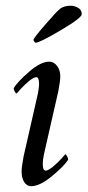

<svg xmlns="http://www.w3.org/2000/svg" viewBox="-20 -638 303 664"><path d="M111.3 -315.4Q115.2 -338.9 115.2 -346.7Q115.2 -371.1 105.5 -371.1Q100.6 -371.1 93.5 -366.9Q86.4 -362.8 79.3 -356.9Q72.3 -351.1 64.7 -343.8Q57.1 -336.4 51.8 -330.6Q46.9 -324.2 42 -319.3L37.1 -314.5Q34.7 -314.5 31 -321.5Q27.3 -328.6 27.3 -333Q40 -354.5 80.3 -389.6Q120.6 -424.8 150.4 -424.8Q166 -424.8 177.2 -410.2Q188.5 -395.5 188.5 -374Q188.5 -358.4 181.6 -322.3L131.8 -103.5Q127.9 -84 127.9 -72.3Q127.9 -47.9 137.7 -47.9Q142.6 -47.9 149.7 -52Q156.7 -56.2 163.8 -62Q170.9 -67.9 178.5 -75.2Q186 -82.5 191.4 -88.4Q196.3 -94.7 201.2 -99.6L206.1 -104.5Q208.5 -104.5 212.2 -97.4Q215.8 -90.3 215.8 -85.9Q203.6 -65.4 160.9 -29.8Q118.2 5.9 87.9 5.9Q72.8 5.9 63.7 -8.3Q54.7 -22.5 54.7 -44.9Q54.7 -60.5 61.5 -96.7ZM103.5 -490.2Q101.6 -490.2 98.6 -493.9Q95.7 -497.6 95.7 -500Q95.7 -505.9 137 -553.5Q178.2 -601.1 188.5 -608.4Q202.6 -618.2 224.6 -618.2Q237.3 -618.2 250 -611.1Q262.7 -604 262.7 -588.9Q262.7 -576.2 189.7 -533.2Q116.7 -490.2 103.5 -490.2Z"/></svg>

Font: Amiri
Style: Slanted
Weight: 400
Italic angle: 9°
Designer: Khaled Hosny
Version: Version 000.107